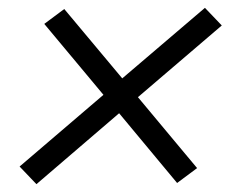

<svg xmlns="http://www.w3.org/2000/svg" viewBox="-20 -585 616 490"><path d="M73 -115 284 -296 432 -118 483 -156 332 -337 546 -520 503 -565 292 -385 144 -562 93 -524 244 -343 30 -160Z"/></svg>

Font: Iosevka Sparkle Light
Style: Italic
Weight: 300
Italic angle: -9°
Designer: Belleve Invis
Foundry: Belleve Invis
Version: Version 4.5.0; ttfautohint (v1.8.3)